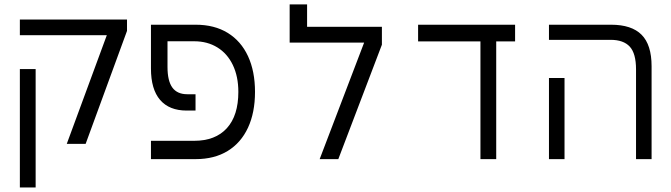

<svg xmlns="http://www.w3.org/2000/svg" viewBox="-20 -721 3040 870"><path d="M464 -561.5H70V-632.5H555.5V-581L368 -69H282.5ZM70 -408H141.5V128.5H70Z M664 -83H860Q956 -83 1008 -140.2Q1060 -197.5 1060 -304.5Q1060 -374.5 1035 -426.5Q1010 -478.5 964.8 -506.2Q919.5 -534 860 -534H739V-417.5Q739 -354.5 761 -324.2Q783 -294 828.5 -294H866V-220H826Q747 -220 705.5 -268.2Q664 -316.5 664 -410.5V-609H867Q951.5 -609 1011.8 -572Q1072 -535 1103.8 -466.5Q1135.5 -398 1135.5 -304.5Q1135.5 -211 1103.8 -142.5Q1072 -74 1011.8 -37Q951.5 0 867 0H664Z M1710.5 -599.5V-518.5L1513 0H1428.5L1630 -528H1292.5V-701H1371.5V-599.5Z M2157 -533.5H1874.5V-609H2314V-533.5H2228.5V0H2157Z M2747 -540.5H2467.5V-609H2749Q2842 -609 2887.2 -563.5Q2932.5 -518 2932.5 -421V0H2862V-407Q2862 -479 2833.5 -509.8Q2805 -540.5 2747 -540.5ZM2467.5 -367.5H2538V0H2467.5Z"/></svg>

Font: JuliaMono Light
Style: Regular
Weight: 300
Monospace: yes
Designer: cormullion
Foundry: corm
Version: Version 0.054; ttfautohint (v1.8.4)